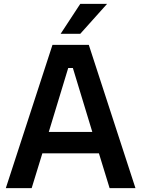

<svg xmlns="http://www.w3.org/2000/svg" viewBox="-20 -968 727 988"><path d="M292 -794 393 -948H531L393 -794ZM10 0 250 -737H437L677 0H544L489 -179H198L143 0ZM231 -289H455L355 -618H331Z"/></svg>

Font: Tomorrow Medium
Style: Regular
Weight: 500
Designer: Tony de Marco, Monica Rizzolli
Foundry: Just in Type
Version: Version 2.002